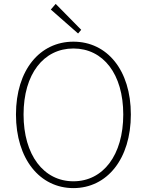

<svg xmlns="http://www.w3.org/2000/svg" viewBox="-20 -953 754 986"><path d="M357 13C529 13 652 -136 652 -365C652 -594 529 -739 357 -739C185 -739 62 -594 62 -365C62 -136 185 13 357 13ZM357 -22C204 -22 101 -157 101 -365C101 -573 204 -704 357 -704C510 -704 613 -573 613 -365C613 -157 510 -22 357 -22ZM381 -781 397 -800 266 -933 241 -904Z"/></svg>

Font: Source Han Sans JP ExtraLight
Style: Regular
Weight: 250
Designer: Ryoko NISHIZUKA 西塚涼子 (kana, bopomofo & ideographs); Paul D. Hunt (Latin, Greek & Cyrillic); Sandoll Communications 산돌커뮤니
Foundry: Adobe
Version: Version 2.001;hotconv 1.0.107;makeotfexe 2.5.65593